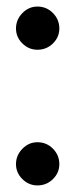

<svg xmlns="http://www.w3.org/2000/svg" viewBox="-20 -562 230 586"><path d="M94.2 3.9Q67.9 3.9 48.3 -15.4Q28.8 -34.7 28.8 -61Q28.8 -87.9 48.3 -107.9Q67.9 -127.9 94.2 -127.9Q122.1 -127.9 141.6 -108.2Q161.1 -88.4 161.1 -61Q161.1 -34.7 141.6 -15.4Q122.1 3.9 94.2 3.9ZM28.8 -475.1Q28.8 -502 48.3 -522Q67.9 -542 94.2 -542Q122.1 -542 141.6 -522.2Q161.1 -502.4 161.1 -475.1Q161.1 -448.7 141.6 -429.4Q122.1 -410.2 94.2 -410.2Q67.9 -410.2 48.3 -429.4Q28.8 -448.7 28.8 -475.1Z"/></svg>

Font: Lumene Sans Condensed
Style: Bold
Weight: 600
Width: 3
Designer: Deni Anggara
Version: Version 1.003;Glyphs 3.1.2 (3151)